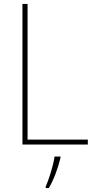

<svg xmlns="http://www.w3.org/2000/svg" viewBox="-20 -734 486 975"><path d="M94 0H426V-25H120V-714H94ZM287 68V61H257C252 103 227 181 212 214V221H228C255 175 275 118 287 68Z"/></svg>

Font: Noto Sans Gujarati SemiCondensed Thin
Style: Regular
Weight: 100
Width: 4
Designer: Jelle Bosma - Monotype Design Team, Universal Thirst
Foundry: Monotype Imaging Inc.
Version: Version 2.106